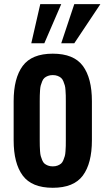

<svg xmlns="http://www.w3.org/2000/svg" viewBox="-20 -891 506 920"><path d="M192.4 -683.6H129.9L172.9 -871.1H273.4ZM335.9 -683.6H273.4L335.9 -871.1H460.9ZM45.4 -218.8V-406.2Q45.4 -516.6 88.9 -575.2Q132.3 -633.8 232.9 -633.8Q333.5 -633.8 377 -575.2Q420.4 -516.6 420.4 -406.2V-218.8Q420.4 -108.4 377 -49.8Q333.5 8.8 232.9 8.8Q132.3 8.8 88.9 -49.8Q45.4 -108.4 45.4 -218.8ZM170.4 -406.2V-218.8Q170.4 -200.7 170.7 -191.7Q170.9 -182.6 171.9 -167Q172.9 -151.4 175.3 -143.1Q177.7 -134.8 182.1 -123.8Q186.5 -112.8 193.1 -107.2Q199.7 -101.6 209.7 -97.7Q219.7 -93.8 232.9 -93.8Q246.1 -93.8 256.1 -97.7Q266.1 -101.6 272.7 -107.2Q279.3 -112.8 283.7 -123.8Q288.1 -134.8 290.5 -143.1Q293 -151.4 293.9 -167Q294.9 -182.6 295.2 -191.7Q295.4 -200.7 295.4 -218.8V-406.2Q295.4 -424.3 295.2 -433.3Q294.9 -442.4 293.9 -458Q293 -473.6 290.5 -481.9Q288.1 -490.2 283.7 -501.2Q279.3 -512.2 272.7 -517.8Q266.1 -523.4 256.1 -527.3Q246.1 -531.2 232.9 -531.2Q219.7 -531.2 209.7 -527.3Q199.7 -523.4 193.1 -517.8Q186.5 -512.2 182.1 -501.2Q177.7 -490.2 175.3 -481.9Q172.9 -473.6 171.9 -458Q170.9 -442.4 170.7 -433.3Q170.4 -424.3 170.4 -406.2Z"/></svg>

Font: Oswald
Style: Stencbab
Weight: 400
Designer: Mathieu Le Lay
Foundry: Mathieu Le Lay
Version: Version 1.000